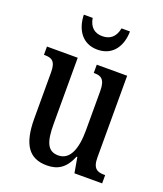

<svg xmlns="http://www.w3.org/2000/svg" viewBox="-139 -836 798 938"><g transform="rotate(20 260.0 -367.0)"><path d="M254 -606C335 -606 373 -669 374 -744H330C321 -696 293 -676 254 -676C216 -676 188 -696 180 -744H134C136 -669 174 -606 254 -606ZM215 10C270 10 310 -12 338 -80H342L356 0H500V-43H495C462 -43 435 -51 435 -110V-536H277V-493H280C313 -493 337 -484 337 -421V-217C337 -120 312 -55 251 -55C194 -55 178 -101 178 -193V-536H18V-493H22C58 -493 80 -483 80 -425V-186C80 -49 123 10 215 10Z"/></g></svg>

Font: Noto Serif Bengali ExtraCondensed Medium
Style: Regular
Weight: 500
Width: 2
Designer: Juan Bruce, Universal Thirst, Indian Type Foundry and the Monotype Design Team.
Foundry: Monotype Imaging Inc.
Version: Version 2.003